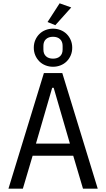

<svg xmlns="http://www.w3.org/2000/svg" viewBox="-20 -1139 640 1159"><path d="M481 0 422 -199H177L118 0H31L245 -698H356L570 0ZM304 -609H295L197 -272H402ZM314 -987 267 -1006 340 -1119 410 -1094ZM300 -736Q276 -736 254.5 -744.5Q233 -753 217.5 -768.5Q202 -784 193 -805Q184 -826 184 -851Q184 -876 193 -897Q202 -918 217.5 -933.5Q233 -949 254.5 -957.5Q276 -966 300 -966Q324 -966 345.5 -957.5Q367 -949 382.5 -933.5Q398 -918 407 -897Q416 -876 416 -851Q416 -826 407 -805Q398 -784 382.5 -768.5Q367 -753 345.5 -744.5Q324 -736 300 -736ZM300 -785Q327 -785 342.5 -799.5Q358 -814 358 -840V-862Q358 -888 342.5 -902.5Q327 -917 300 -917Q273 -917 257.5 -902.5Q242 -888 242 -862V-840Q242 -814 257.5 -799.5Q273 -785 300 -785Z"/></svg>

Font: IBM Plex Mono
Style: Regular
Weight: 400
Monospace: yes
Designer: Mike Abbink, Paul van der Laan, Pieter van Rosmalen
Foundry: Bold Monday
Version: Version 2.3